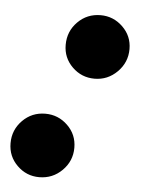

<svg xmlns="http://www.w3.org/2000/svg" viewBox="-61 -457 374 510"><g transform="rotate(5 125.5 -201.5)"><path d="M185.5 -253.4Q150.9 -253.4 126.2 -277.6Q101.6 -301.8 101.6 -336.4Q101.6 -372.6 126.5 -397.7Q151.4 -422.9 187.5 -422.9Q221.7 -422.9 246.6 -398.7Q271.5 -374.5 271.5 -339.8Q271.5 -304.2 246.1 -278.8Q220.7 -253.4 185.5 -253.4ZM62 20Q27.8 20 3.2 -4.2Q-21.5 -28.3 -21.5 -63.5Q-21.5 -99.1 3.4 -124.3Q28.3 -149.4 64 -149.4Q98.6 -149.4 123.5 -125.2Q148.4 -101.1 148.4 -65.9Q148.4 -30.3 123 -5.1Q97.7 20 62 20Z"/></g></svg>

Font: Elstob 18pt
Style: Bold Italic
Weight: 700
Italic angle: -20°
Designer: Peter S. Baker
Version: Version 1.015